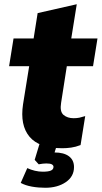

<svg xmlns="http://www.w3.org/2000/svg" viewBox="-20 -690 481 908"><path d="M275 11Q165 11 119.5 -43.5Q74 -98 89 -197L118 -377H23L44 -508H139L158 -628L343 -670L317 -508H441L420 -377H296L269 -204Q262 -162 280.5 -146.5Q299 -131 328 -131Q344 -131 355.5 -133.5Q367 -136 383 -141L361 -4Q338 5 316.5 8Q295 11 275 11ZM194 198Q161 198 130.5 192.5Q100 187 78 175L109 105Q126 113 145 117.5Q164 122 182 122Q209 122 221 116.5Q233 111 233 99Q233 92 225.5 87.5Q218 83 199 83Q191 83 182.5 84Q174 85 163 87L144 66L170 -20H254L230 57L191 40Q203 35 215 33Q227 31 237 31Q282 31 306 49Q330 67 330 100Q330 145 291 171.5Q252 198 194 198Z"/></svg>

Font: Mulish ExtraLight Black
Style: Italic
Weight: 900
Italic angle: -9°
Version: Version 3.603